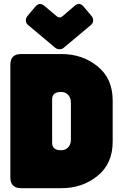

<svg xmlns="http://www.w3.org/2000/svg" viewBox="-20 -982 622 1002"><path d="M34 -644Q34 -700 90 -700H301Q410 -700 489 -636Q568 -572 568 -458V-242Q568 -128 489 -64Q410 0 301 0H90Q34 0 34 -56ZM122 -897 165 -948Q186 -972 211 -952L275 -898Q291 -884 307 -898L370 -952Q394 -973 416 -948L459 -897Q467 -886 466 -873Q465 -860 455 -852L313 -733Q304 -725 291 -725Q277 -725 268 -733L126 -852Q116 -860 115 -873Q114 -886 122 -897ZM252 -237Q252 -198 298 -198H301Q321 -198 335.5 -213Q350 -228 350 -254V-446Q350 -472 335.5 -487Q321 -502 301 -502H298Q252 -502 252 -463Z"/></svg>

Font: LT Crewmate
Style: Regular
Weight: 400
Designer: Daniel Lyons
Foundry: LyonsType
Version: Version 1.001;FEAKit 1.0